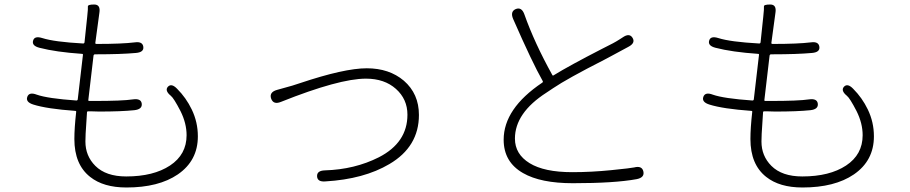

<svg xmlns="http://www.w3.org/2000/svg" viewBox="-20 -795 4040 852"><path d="M541 37Q439 37 380 -10Q310 -65 310 -178Q310 -227 318 -298Q319 -303 314 -303Q188 -312 128 -331Q93 -342 101 -365Q109 -388 143 -375Q191 -358 319 -349Q324 -349 325 -354L348 -551Q349 -556 344 -556Q228 -564 155 -583Q120 -592 127 -615Q133 -637 168 -626Q221 -609 349 -602Q354 -602 355 -607L367 -721Q371 -758 370 -766.5Q369 -775 398 -775Q427 -775 421 -738L403 -605Q402 -600 409 -600Q521 -600 578 -607Q613 -612 616 -587Q619 -563 583 -560Q516 -554 409 -554H402Q396 -554 395 -548L372 -352Q371 -347 376 -347H397Q524 -347 570 -354Q606 -359 609 -335Q612 -310 576 -306Q518 -300 420 -300Q402 -300 384 -301H371Q366 -301 366 -296L360 -202Q359 -185 359 -167Q359 -103 403 -59Q450 -12 540 -12Q661 -12 734.5 -60.5Q808 -109 808 -195Q808 -248 781 -302Q751 -360 738 -370Q710 -393 725 -410Q741 -427 766 -401Q806 -361 831 -309Q858 -253 858 -190Q858 -82 769 -21Q684 37 541 37Z M1424 10Q1388 13 1387 -13Q1386 -38 1422 -39Q1554 -43 1661 -97Q1788 -162 1788 -286Q1788 -355 1737 -400.5Q1686 -446 1604 -446Q1485 -446 1227 -343Q1193 -329 1183 -358Q1174 -386 1209 -396L1277 -415Q1294 -420 1311 -426Q1508 -492 1607.5 -492Q1707 -492 1772 -437Q1839 -379 1839 -285Q1839 -144 1708 -67Q1595 0 1424 10Z M2522 18Q2379 18 2301 -27Q2215 -76 2215 -175Q2215 -313 2386 -428Q2391 -431 2388 -436Q2342 -517 2257 -711Q2243 -744 2269 -755Q2295 -765 2307 -731Q2352 -604 2431 -462Q2433 -458 2437 -461Q2505 -503 2651 -578L2700 -603Q2715 -611 2729 -620L2743 -629Q2773 -650 2787 -627Q2801 -604 2768 -587L2692 -546Q2676 -537 2660 -529Q2497 -446 2435 -404Q2420 -394 2405 -384Q2265 -294 2265 -180Q2265 -111 2330 -71Q2395 -31 2519 -31Q2604 -31 2693 -40Q2782 -49 2794 -52Q2829 -61 2835 -34Q2841 -7 2805 0Q2707 18 2522 18Z M3541 37Q3439 37 3380 -10Q3310 -65 3310 -178Q3310 -227 3318 -298Q3319 -303 3314 -303Q3188 -312 3128 -331Q3093 -342 3101 -365Q3109 -388 3143 -375Q3191 -358 3319 -349Q3324 -349 3325 -354L3348 -551Q3349 -556 3344 -556Q3228 -564 3155 -583Q3120 -592 3127 -615Q3133 -637 3168 -626Q3221 -609 3349 -602Q3354 -602 3355 -607L3367 -721Q3371 -758 3370 -766.5Q3369 -775 3398 -775Q3427 -775 3421 -738L3403 -605Q3402 -600 3409 -600Q3521 -600 3578 -607Q3613 -612 3616 -587Q3619 -563 3583 -560Q3516 -554 3409 -554H3402Q3396 -554 3395 -548L3372 -352Q3371 -347 3376 -347H3397Q3524 -347 3570 -354Q3606 -359 3609 -335Q3612 -310 3576 -306Q3518 -300 3420 -300Q3402 -300 3384 -301H3371Q3366 -301 3366 -296L3360 -202Q3359 -185 3359 -167Q3359 -103 3403 -59Q3450 -12 3540 -12Q3661 -12 3734.5 -60.5Q3808 -109 3808 -195Q3808 -248 3781 -302Q3751 -360 3738 -370Q3710 -393 3725 -410Q3741 -427 3766 -401Q3806 -361 3831 -309Q3858 -253 3858 -190Q3858 -82 3769 -21Q3684 37 3541 37Z"/></svg>

Font: Resource Han Rounded CN Light
Style: Regular
Weight: 300
Designer: Cyano Hao (round all glyphs); Ryoko NISHIZUKA 西塚涼子 (kana, bopomofo & ideographs); Paul D. Hunt (Latin, Greek & Cyrillic)
Foundry: Cyano Hao
Version: 0.990